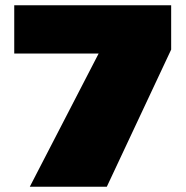

<svg xmlns="http://www.w3.org/2000/svg" viewBox="-20 -708 704 728"><path d="M93 0 354 -505H34V-688H629V-520L385 0Z"/></svg>

Font: Saira Expanded Black
Style: Regular
Weight: 900
Width: 7
Designer: Hector Gatti with collaboration of the Omnibus-Type team
Foundry: Omnibus-Type
Version: Version 1.101